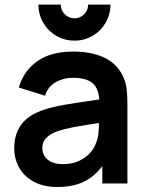

<svg xmlns="http://www.w3.org/2000/svg" viewBox="-20 -772 616 808"><path d="M293.3 -601Q251.9 -601 217.1 -621.2Q182.3 -641.5 162.1 -676.3Q141.8 -711.1 141.8 -752.5H235.8Q235.8 -736.7 243.6 -723.6Q251.3 -710.5 264.4 -702.8Q277.5 -695 293.3 -695Q309.2 -695 322.3 -702.8Q335.4 -710.5 343.1 -723.6Q350.8 -736.7 350.8 -752.5H444.8Q444.8 -711.1 424.6 -676.3Q404.3 -641.5 369.5 -621.2Q334.8 -601 293.3 -601ZM221.2 15Q164.4 15 123.4 -6.7Q82.4 -28.4 61.2 -65.6Q40 -102.8 40 -148Q40 -208.2 69.8 -248.1Q99.5 -288.1 162.8 -309.5Q199.7 -321.9 249.8 -330.7Q299.9 -339.4 392.2 -352.7Q404.6 -354.6 417.2 -356.2Q429.8 -357.9 441.7 -359.8L398.3 -335.7Q398.6 -373.6 387.6 -397.6Q376.7 -421.6 352.2 -433.1Q327.7 -444.7 287.3 -444.7Q247.2 -444.7 214.5 -426.3Q181.8 -407.9 169.5 -369.2L59.3 -403.7Q79.8 -474.4 137.4 -514.7Q195 -555 287.7 -555Q362.9 -555 416.5 -530.6Q470.1 -506.2 495.7 -454.5Q508.8 -428.8 512.5 -401Q516.2 -373.2 516.2 -331.3V0H410.5V-117.2L428 -97.8Q403.1 -58.6 373.7 -33.7Q344.3 -8.8 306.9 3.1Q269.5 15 221.2 15ZM245 -81.2Q283.4 -81.2 312.6 -94.9Q341.8 -108.6 359.5 -129Q377.2 -149.4 384.3 -170.7Q391.9 -188.3 394.3 -211.4Q396.7 -234.4 396.7 -261.5V-271.7L433.7 -260.5L390 -253.4Q322.3 -243.1 286 -236.1Q249.7 -229.1 223.5 -220.5Q191.2 -208.6 174.7 -191.8Q158.2 -174.9 158.2 -149.5Q158.2 -129.3 168.2 -113.9Q178.2 -98.5 197.6 -89.8Q217.1 -81.2 245 -81.2Z"/></svg>

Font: Hauora
Style: Regular
Weight: 400
Designer: Wayne Shih
Foundry: WCYS
Version: Version 1.001